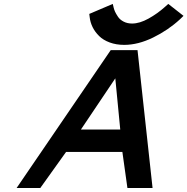

<svg xmlns="http://www.w3.org/2000/svg" viewBox="-20 -946 943 966"><path d="M429.2 -876 547.4 -926.3 551.8 -907.7Q554.2 -897.5 558.8 -887.2Q563.5 -877 573.5 -861.8Q583.5 -846.7 602.1 -837.2Q620.6 -827.6 644.5 -827.6Q682.6 -827.6 727.3 -852.5Q772 -877.4 809.6 -911.1L826.7 -926.3L903.3 -866.2L885.7 -849.1Q825.7 -793.9 750.2 -757.1Q674.8 -720.2 605 -720.2Q564.5 -720.2 531.7 -732.4Q499 -744.6 478.5 -764.9Q458 -785.2 446 -809.3Q434.1 -833.5 431.2 -859.9ZM585 -294.4 560.1 -551.8 387.2 -294.4ZM537.1 -693.8H671.9L747.6 0H621.1L595.7 -181.6H312.5L182.6 0H63.5Z"/></svg>

Font: Cantarell
Style: Bold Italic
Weight: 700
Italic angle: -16°
Designer: Dave Crossland
Version: Version 1.004